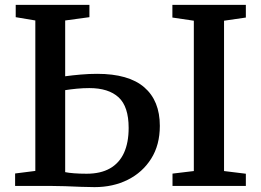

<svg xmlns="http://www.w3.org/2000/svg" viewBox="-20 -763 1070 788"><path d="M368 5Q345.5 5 313.5 3.8Q281.5 2.5 247.8 1.2Q214 0 183.5 0H42V-51L125 -61.5V-679L44.5 -692.5V-743H347V-692.5L247.5 -679V-450Q277 -454 311.2 -457Q345.5 -460 378.5 -460Q508 -460 572 -404.8Q636 -349.5 636 -246.5Q636 -168 600.5 -111.8Q565 -55.5 504.5 -25.2Q444 5 368 5ZM335.5 -50Q393 -50 431.2 -71.8Q469.5 -93.5 488.8 -135.5Q508 -177.5 508 -238Q508 -325.5 466.8 -363.5Q425.5 -401.5 346.5 -401.5Q321 -401.5 295.2 -399Q269.5 -396.5 247.5 -393V-56.5Q261.5 -53.5 284.2 -51.8Q307 -50 335.5 -50ZM775.5 -61V-678L687.5 -691V-743H989V-691L899.5 -678V-61L989 -50V0H688V-50.5Z"/></svg>

Font: Merriweather 28pt SemiBold
Style: Regular
Weight: 600
Version: Version 2.100